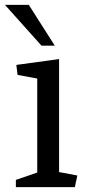

<svg xmlns="http://www.w3.org/2000/svg" viewBox="-37 -770 361 790"><path d="M206.1 -62 281.2 -47.9 271 0H28.3V-29.8L116.2 -60.1V-446.8L35.2 -461.9L30.3 -502.9L206.1 -526.9ZM-16.6 -750H81.5L188.5 -582H133.8Z"/></svg>

Font: Brawler
Style: Regular
Weight: 400
Version: Version 1.000